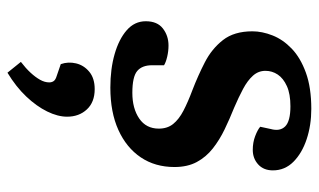

<svg xmlns="http://www.w3.org/2000/svg" viewBox="-190 -375 855 515"><g transform="rotate(90 237.5 -117.5)"><path d="M229 -45Q271 -45 298 -63.5Q325 -82 325 -116Q325 -139 312.5 -154.5Q300 -170 277 -182Q254 -194 222 -206Q183 -221 147 -239.5Q111 -258 87.5 -288Q64 -318 64 -367Q64 -393 75 -421Q86 -449 110.5 -472.5Q135 -496 175 -510.5Q215 -525 272 -525Q316 -525 353.5 -512.5Q391 -500 414 -477Q437 -454 437 -422Q437 -397 421 -382.5Q405 -368 382 -368Q362 -368 345 -374.5Q328 -381 320 -388L326 -416Q333 -441 319 -455Q305 -469 265 -469Q232 -469 211 -459.5Q190 -450 180 -435Q170 -420 170 -402Q170 -383 183 -368.5Q196 -354 218.5 -342Q241 -330 269 -318Q299 -306 327 -292.5Q355 -279 378 -261Q401 -243 414.5 -218Q428 -193 428 -158Q428 -106 402 -67.5Q376 -29 328.5 -7.5Q281 14 215 14Q165 14 125 2.5Q85 -9 61 -30Q37 -51 37 -81Q37 -112 56.5 -127Q76 -142 102 -142Q117 -142 132 -138.5Q147 -135 155 -130V-98Q155 -71 170.5 -58Q186 -45 229 -45ZM175 290 146 254Q163 241 175 228Q187 215 194 202.5Q201 190 201 178Q201 171 197.5 166Q194 161 184 158L152 147Q145 127 150 106Q155 85 172.5 70.5Q190 56 219 56Q254 56 273.5 77Q293 98 293 130Q293 155 279 183.5Q265 212 239 239.5Q213 267 175 290Z"/></g></svg>

Font: Literata 18pt SemiBold
Style: Italic
Weight: 600
Italic angle: -2°
Designer: Latin by Veronika Burian and Jose Scaglione. Greek by Irene Vlachou. Cyrillic by Vera Evstafieva
Foundry: TypeTogether
Version: Version 3.103;gftools[0.9.29]